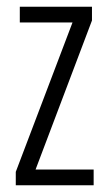

<svg xmlns="http://www.w3.org/2000/svg" viewBox="-20 -552 321 572"><path d="M259 0H27V-40L196 -485H39V-532H254V-491L86 -47H259Z"/></svg>

Font: Noto Sans Gurmukhi ExtraCondensed Light
Style: Regular
Weight: 300
Width: 2
Designer: Jelle Bosma - Monotype Design Team
Foundry: Monotype Imaging Inc.
Version: Version 2.004; ttfautohint (v1.8.4.7-5d5b)